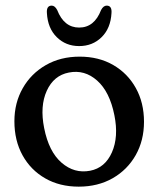

<svg xmlns="http://www.w3.org/2000/svg" viewBox="-20 -670 578 700"><path d="M270.5 -463.5Q340 -463.5 392.8 -433Q445.5 -402.5 475.2 -349Q505 -295.5 505 -226Q505 -158 474.8 -104.5Q444.5 -51 390.8 -20.2Q337 10.5 267 10.5Q197.5 10.5 144.8 -19.8Q92 -50 62.2 -103.8Q32.5 -157.5 32.5 -228Q32.5 -295 62.8 -348.2Q93 -401.5 146.8 -432.5Q200.5 -463.5 270.5 -463.5ZM308.5 -47.5Q363 -58 388 -114.5Q413 -171 397 -250Q380 -335.5 334.2 -376.2Q288.5 -417 231 -405.5Q176 -395 150.5 -339Q125 -283 141 -203Q158 -117 204.5 -76.8Q251 -36.5 308.5 -47.5ZM268.5 -569.5Q324 -569.5 348.5 -633.5Q357 -649.5 369 -649.5Q388.5 -649.5 386.5 -622.5Q383.5 -567 350.5 -534.5Q317.5 -502 268.5 -502Q220 -502 187 -534.5Q154 -567 151 -622.5Q149 -649.5 168.5 -649.5Q180 -649.5 188.5 -633.5Q213.5 -569.5 268.5 -569.5Z"/></svg>

Font: Fraunces 72pt S100
Style: Regular
Weight: 400
Version: Version 1.000; ttfautohint (v1.8.3)